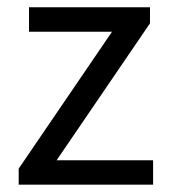

<svg xmlns="http://www.w3.org/2000/svg" viewBox="-20 -506 465 526"><path d="M31.2 0V-44L286.9 -419.1H59.5V-486.1H390.9V-442.1L135.2 -67H399.4V0Z"/></svg>

Font: Source Sans 3 Variable
Style: Regular
Weight: 200
Designer: Paul D. Hunt
Foundry: Adobe Systems Incorporated
Version: Version 3.026